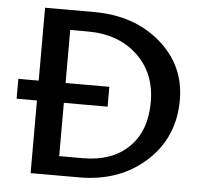

<svg xmlns="http://www.w3.org/2000/svg" viewBox="-49 -710 816 761"><g transform="rotate(5 359.0 -329.0)"><path d="M295 -658Q455 -658 559.5 -568Q664 -478 664 -340Q664 -191 559 -95.5Q454 0 293 0H100V-289H19V-368H100V-658ZM302 -77Q417 -77 483.5 -142Q550 -207 550 -322Q550 -437 474.5 -508Q399 -579 277 -579H207V-368H381V-289H207V-77Z"/></g></svg>

Font: EauTestText Semibold
Style: Regular
Weight: 600
Designer: Christian Thalmann (Catharsis Fonts)
Version: Version 0.001;PS 000.001;hotconv 1.0.88;makeotf.lib2.5.64775